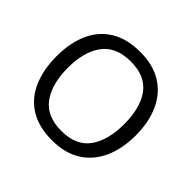

<svg xmlns="http://www.w3.org/2000/svg" viewBox="-174 -973 1129 1129"><g transform="rotate(45 390.5 -408.5)"><path d="M720 -409Q720 -299 682.5 -216Q645 -133 572 -87Q499 -41 391 -41Q280 -41 206.5 -87Q133 -133 97 -216.5Q61 -300 61 -410Q61 -520 97 -602Q133 -684 206.5 -730Q280 -776 392 -776Q499 -776 572 -730.5Q645 -685 682.5 -602.5Q720 -520 720 -409ZM156 -409Q156 -274 213 -196.5Q270 -119 391 -119Q513 -119 569 -196.5Q625 -274 625 -409Q625 -544 569 -620.5Q513 -697 392 -697Q271 -697 213.5 -620.5Q156 -544 156 -409Z"/></g></svg>

Font: Noto Sans Tamil UI
Style: Regular
Weight: 400
Designer: Jelle Bosma - Monotype Design Team
Foundry: Monotype Imaging Inc.
Version: Version 2.004; ttfautohint (v1.8.4.7-5d5b)